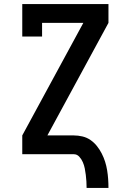

<svg xmlns="http://www.w3.org/2000/svg" viewBox="-20 -755 640 940"><path d="M404 165Q404 149 403 133Q402 117 400 101Q398 85 395 69.5Q392 54 385.5 39Q379 24 368 12Q357 0 341 0H89V-92L388 -643H186V-576H89V-735H511V-643L212 -92H341Q362 -92 383.5 -87Q405 -82 423 -69.5Q441 -57 454.5 -40Q468 -23 478 -3.5Q488 16 494.5 36.5Q501 57 504.5 78.5Q508 100 509.5 121.5Q511 143 511 165Z"/></svg>

Font: Iosevka Etoile Semibold
Style: Regular
Weight: 600
Designer: Belleve Invis
Foundry: Belleve Invis
Version: Version 22.1.2; ttfautohint (v1.8.4)